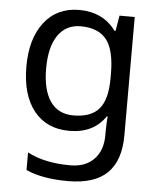

<svg xmlns="http://www.w3.org/2000/svg" viewBox="-55 -593 724 880"><g transform="rotate(5 307.5 -153.0)"><path d="M275 -546Q328 -546 370.5 -526Q413 -506 443 -465H448L460 -536H530V9Q530 124 471.5 182Q413 240 290 240Q172 240 97 206V125Q176 167 295 167Q364 167 403.5 126.5Q443 86 443 16V-5Q443 -17 444 -39.5Q445 -62 446 -71H442Q388 10 276 10Q172 10 113.5 -63Q55 -136 55 -267Q55 -395 113.5 -470.5Q172 -546 275 -546ZM287 -472Q220 -472 183 -418.5Q146 -365 146 -266Q146 -167 182.5 -114.5Q219 -62 289 -62Q370 -62 407 -105.5Q444 -149 444 -246V-267Q444 -377 406 -424.5Q368 -472 287 -472Z"/></g></svg>

Font: Noto Sans Tamil Supplement
Style: Regular
Weight: 400
Designer: Ek Type
Foundry: Ek Type
Version: Version 2.001; ttfautohint (v1.8.4.7-5d5b)